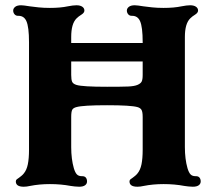

<svg xmlns="http://www.w3.org/2000/svg" viewBox="-20 -698 821 728"><path d="M40 -10Q40 -15 43.5 -18Q47 -21 52 -24Q56 -27 61 -31Q66 -35 70 -40Q81 -53 85.5 -75Q90 -97 90 -130V-538Q90 -596 80 -618Q71 -638 50.3 -638H48.3Q40 -638 35 -644Q30 -650 30 -658Q30 -666 37.5 -672Q45 -678 60 -678Q69 -678 93 -674Q107 -672 126.5 -670Q146 -668 169 -668Q209 -668 237 -674Q257 -678 270 -678Q284 -678 292 -672.5Q300 -667 300 -658Q300 -653 296.5 -649Q293 -645 288 -642Q278 -636 270 -628Q250 -608 250 -558V-414Q250 -396 253.5 -388Q257 -380 270 -376Q292 -369 386 -369Q443 -369 466 -370Q489 -371 501 -376Q513 -381 517 -388.5Q521 -396 521 -414V-538Q521 -596 511 -618Q502 -638 481.3 -638H479.3Q471 -638 466 -644Q461 -650 461 -658Q461 -666 468.5 -672Q476 -678 491 -678Q500 -678 524 -674Q538 -672 557.5 -670Q577 -668 600 -668Q640 -668 668 -674Q688 -678 701 -678Q715 -678 723 -672.5Q731 -667 731 -658Q731 -653 727.5 -649Q724 -645 719 -642Q709 -636 701 -628Q681 -608 681 -558V-140Q681 -95 691 -60Q696 -43.5 702.5 -36.8Q709 -30 721 -30H723Q732 -30 736.5 -24.5Q741 -19 741 -10Q741 -1 733.5 4.5Q726 10 711 10Q702 10 694.5 9Q687 8 679 7Q642 0 600.3 0Q560 0 525 7Q512 10 501 10Q471 10 471 -10Q471 -15 474.5 -18Q478 -21 483 -24Q487 -27 492 -31Q497 -35 501 -40Q512 -53 516.5 -75Q521 -97 521 -130V-254Q521 -274 516.5 -281.5Q512 -289 501 -292Q476 -299 385.9 -299Q295 -299 270 -292Q258 -289 254 -282Q250 -275 250 -254V-140Q250 -95 260 -60Q265 -43.5 271.5 -36.8Q278 -30 290 -30H292Q301 -30 305.5 -24.5Q310 -19 310 -10Q310 -1 302.5 4.5Q295 10 280 10Q271 10 263.5 9Q256 8 248 7Q211 0 169.3 0Q129 0 94 7Q81 10 70 10Q40 10 40 -10ZM132 -535H637V-465H132Z"/></svg>

Font: Raigarh
Style: Regular
Weight: 400
Designer: jaikishan Patel
Foundry: MagicType
Version: Version 1.000;FEAKit 1.0